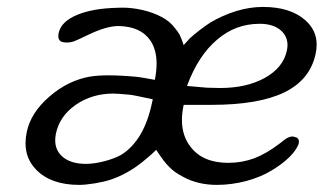

<svg xmlns="http://www.w3.org/2000/svg" viewBox="-20 -520 911 540"><path d="M590.3 -408.2Q537.6 -363.8 505.9 -278.3Q541 -274.9 561 -273.4L599.1 -272.5Q673.3 -272.5 724.6 -300.8Q776.4 -329.6 786.6 -377Q788.6 -385.7 788.6 -393.1Q788.6 -416 772.5 -432.1Q751 -453.1 710.4 -453.1Q642.1 -453.1 590.3 -408.2ZM409.7 -240.7 365.7 -250 350.6 -252.9 341.3 -253.9Q311 -256.8 298.3 -256.8Q238.8 -256.8 192.9 -225.1Q147.5 -193.4 137.2 -144Q135.3 -134.3 135.3 -125Q135.3 -99.6 152.3 -82.5Q175.8 -59.1 221.7 -59.1Q245.6 -59.1 274.9 -66.9Q304.2 -74.7 322.3 -85.4Q353 -105 375 -141.6Q396.5 -178.7 407.2 -229.5ZM818.8 -129.4Q820.8 -125 820.8 -121.6Q820.8 -119.6 820.3 -117.7Q816.9 -102.1 795.4 -79.6Q772.9 -57.6 744.6 -41Q713.9 -22 671.9 -10.7Q630.4 0 590.3 0Q536.1 0 494.6 -22.9Q470.7 -35.2 456.1 -50.3Q440.9 -64.9 419.4 -98.6Q404.3 -84 397.5 -78.6Q387.2 -69.8 379.4 -63.5Q337.4 -30.3 291 -14.6Q273.4 -8.8 247.1 -4.4Q220.2 0 202.6 0Q124 0 82.5 -42Q51.8 -72.8 51.8 -117.2Q51.8 -131.8 55.2 -148.4Q66.4 -203.1 119.1 -248.5Q171.4 -293.9 233.9 -304.7Q254.9 -308.1 285.6 -308.1Q320.3 -308.1 366.7 -303.7Q379.4 -302.2 415.5 -295.4Q420.4 -320.3 420.4 -340.8Q420.4 -380.4 402.8 -406.2Q375.5 -445.8 313 -446.8Q279.3 -446.8 226.6 -421.4Q197.3 -407.2 188 -403.8Q178.2 -400.4 168 -400.4Q155.8 -400.4 150.9 -403.8Q144 -408.2 144 -418Q144 -422.4 145 -427.2Q151.9 -460.4 200.2 -479.5Q242.2 -496.1 306.6 -498L324.2 -498.5Q352.1 -498.5 381.3 -491.7Q410.6 -484.9 433.6 -472.7Q457 -460.9 471.7 -441.4Q481 -430.2 485.4 -421.9Q489.7 -413.6 496.6 -393.1L514.2 -412.6Q540.5 -436 570.8 -456.1Q605 -476.6 644 -488.8Q682.6 -500.5 719.2 -500.5Q796.4 -500.5 838.4 -463.4Q870.6 -435.1 870.6 -394.5Q870.6 -381.8 867.7 -368.7Q852.5 -296.4 780.8 -260.7Q708 -225.1 574.7 -225.1H496.6Q491.7 -202.6 491.7 -182.6Q491.7 -137.7 516.1 -106.9Q550.3 -62 622.1 -62Q660.2 -62 694.8 -74.7Q729.5 -87.9 767.1 -116.7L780.3 -127Q792 -136.2 803.7 -136.2L814 -133.3Z"/></svg>

Font: inglobal
Style: Italic
Weight: 400
Italic angle: -12°
Designer: Andrey Kochetov, Denis Davydov, Evgeny Yurtaev
Foundry: inglobal
Version: Version 1.00 September 25, 2014, initial release